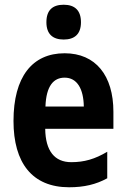

<svg xmlns="http://www.w3.org/2000/svg" viewBox="-20 -781 533 811"><path d="M249 -761C202 -761 176 -738 176 -687C176 -637 203 -614 249 -614C295 -614 322 -637 322 -687C322 -737 296 -761 249 -761ZM253 -556C116 -556 37 -456 37 -270C37 -93 116 10 272 10C335 10 386 -2 433 -28V-140C381 -109 336 -96 281 -96C211 -96 172 -143 171 -237H459V-309C459 -462 384 -556 253 -556ZM253 -453C306 -453 333 -405 334 -331H172C175 -419 207 -453 253 -453Z"/></svg>

Font: Noto Sans Gujarati UI Condensed
Style: Bold
Weight: 700
Width: 3
Designer: Jelle Bosma - Monotype Design Team, Universal Thirst
Foundry: Monotype Imaging Inc.
Version: Version 2.106